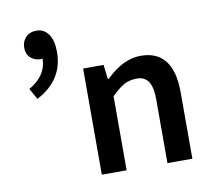

<svg xmlns="http://www.w3.org/2000/svg" viewBox="-78 -787 969 875"><g transform="rotate(-10 407.0 -349.0)"><path d="M141.1 -566.9Q114.3 -566.9 95.2 -584Q76.2 -601.1 76.2 -630.4Q76.2 -659.2 94.2 -678.7Q112.3 -698.2 145.5 -698.2Q178.7 -698.2 199.7 -668.9Q220.2 -639.6 220.2 -586.9Q220.2 -456.1 95.2 -391.1L66.9 -441.9Q149.9 -489.7 149.9 -567.9Q147 -566.9 141.1 -566.9ZM324.2 0V-491.2H418.9L426.8 -424.8H431.2Q511.2 -502.9 591.8 -502.9Q742.7 -502.9 743.2 -308.1V0H627.9V-293Q627.9 -353 609.9 -378.4Q591.8 -403.8 556.6 -403.8Q521.5 -403.3 497.1 -389.6Q473.1 -376 439 -342.8V0Z"/></g></svg>

Font: SourceSansPro-Semibold
Style: Regular
Weight: 600
Designer: Paul D. Hunt
Foundry: Adobe Systems Incorporated
Version: Version 2.020;PS 2.0;hotconv 1.0.86;makeotf.lib2.5.63406